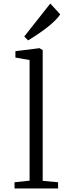

<svg xmlns="http://www.w3.org/2000/svg" viewBox="-20 -1064 379 1084"><path d="M62 0ZM147 -44V-725L67 -739V-775L203 -792L221 -781V-43L308 -35V0H62V-35ZM264 -1044 320 -983Q282 -924 139 -836L117 -858Z"/></svg>

Font: Martel Light
Style: Regular
Weight: 300
Designer: Dan Reynolds
Foundry: Dan Reynolds
Version: Version 1.001; ttfautohint (v1.1) -l 5 -r 5 -G 72 -x 0 -D la